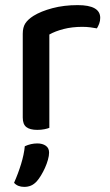

<svg xmlns="http://www.w3.org/2000/svg" viewBox="-20 -502 430 751"><path d="M173 -2Q166 1 153.5 3.5Q141 6 126 6Q97 6 83 -5Q69 -16 69 -42V-370Q69 -395 79 -410.5Q89 -426 111 -440Q140 -458 185 -470Q230 -482 284 -482Q372 -482 372 -432Q372 -420 368 -409.5Q364 -399 359 -391Q349 -393 334 -395Q319 -397 302 -397Q262 -397 229 -388.5Q196 -380 173 -367ZM75 229Q49 229 35 213Q51 177 62.5 139.5Q74 102 77 70Q101 59 126 59Q146 59 159 68Q172 77 172 95Q172 107 167.5 123Q163 139 156 154.5Q149 170 140.5 184Q132 198 124 207Q113 219 101 224Q89 229 75 229Z"/></svg>

Font: Baloo 2 Latin Medium
Style: Regular
Weight: 500
Designer: Sarang Kulkarni and Ek Type
Foundry: Ek Type
Version: Version 1.001